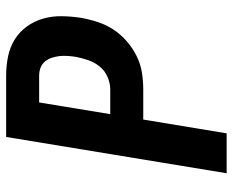

<svg xmlns="http://www.w3.org/2000/svg" viewBox="-88 -688 775 640"><g transform="rotate(-90 300.0 -367.5)"><path d="M43 0 164 -735H369Q402 -735 433 -728.5Q464 -722 489.5 -706Q515 -690 532.5 -665.5Q550 -641 558.5 -611.5Q567 -582 566.5 -549.5Q566 -517 561 -485Q556 -457 547 -429.5Q538 -402 522 -377.5Q506 -353 483 -333Q460 -313 433.5 -300Q407 -287 379 -282.5Q351 -278 323 -278H222L176 0ZM240 -388H323Q343 -388 364 -397Q385 -406 399 -423.5Q413 -441 420 -461.5Q427 -482 431 -503Q433 -516 434 -530Q435 -544 433.5 -557Q432 -570 428 -582.5Q424 -595 416 -605Q408 -615 395.5 -620Q383 -625 369 -625H279Z"/></g></svg>

Font: Iosevka SS04 XBd Ex
Style: Italic
Weight: 800
Width: 7
Italic angle: -9°
Monospace: yes
Designer: Belleve Invis
Foundry: Belleve Invis
Version: Version 19.0.0; ttfautohint (v1.8.4)